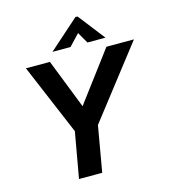

<svg xmlns="http://www.w3.org/2000/svg" viewBox="-140 -1105 1069 1214"><g transform="rotate(-15 394.5 -497.5)"><path d="M377 0H225L278 -299L82 -763H239L366 -439L609 -763H789L429 -299ZM389 -820H271L468 -995H482L618 -820H500L458 -893Z"/></g></svg>

Font: Open Sauce One
Style: Bold Italic
Weight: 700
Italic angle: -10°
Designer: Alfredo Marco Pradil
Foundry: Creative Sauce Fz LLC
Version: Version 1.477